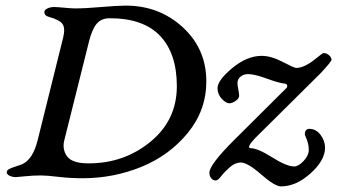

<svg xmlns="http://www.w3.org/2000/svg" viewBox="-20 -629 1201 684"><path d="M1035 -387Q1065 -387 1106 -421Q1129 -440 1133 -440Q1144 -440 1152.5 -432Q1161 -424 1161 -416Q1161 -410 1124 -370L889 -137Q856 -102 873 -101Q898 -101 949.5 -68.5Q1001 -36 1028 -36Q1043 -36 1061.5 -55.5Q1080 -75 1080 -95Q1080 -109 1076.5 -121Q1073 -133 1069.5 -140.5Q1066 -148 1066 -149Q1066 -170 1082 -170Q1106 -170 1122 -148.5Q1138 -127 1138 -103Q1138 -58 1086.5 -11.5Q1035 35 981 35Q959 35 910.5 -7.5Q862 -50 838 -50Q818 -50 799.5 -34Q781 -18 768.5 -2Q756 14 749 14Q739 14 732.5 6Q726 -2 726 -14Q726 -42 814 -130L1001 -316Q1004 -319 1003 -324.5Q1002 -330 995 -331Q974 -333 930.5 -349Q887 -365 864 -365Q848 -365 837 -356Q826 -347 826 -333Q826 -325 829 -310Q832 -295 832 -288Q832 -278 819.5 -269.5Q807 -261 797 -261Q785 -261 770 -277Q755 -293 755 -315Q755 -343 807.5 -386.5Q860 -430 912 -430Q946 -430 987 -408.5Q1028 -387 1035 -387ZM297 -481 209 -129Q201 -97 219 -72Q237 -47 296 -47Q422 -47 516 -124Q610 -201 610 -322Q610 -438 550.5 -501Q491 -564 371 -564Q341 -564 324.5 -544.5Q308 -525 297 -481ZM205 -495Q213 -528 203 -543Q193 -558 154 -569Q138 -573 138 -586Q138 -594 149 -599Q160 -604 173 -604Q182 -604 209.5 -601.5Q237 -599 247 -599Q283 -599 340.5 -604Q398 -609 428 -609Q547 -609 631 -532Q715 -455 715 -339Q715 -236 649 -155.5Q583 -75 483.5 -34.5Q384 6 274 6Q230 6 188 1Q146 -4 126 -4Q98 -4 69 -1Q40 2 37 2Q24 2 14 -3Q4 -8 4 -15Q4 -22 12 -26.5Q20 -31 36 -36Q52 -41 59 -44Q97 -61 114 -129Z"/></svg>

Font: EB Garamond 08
Style: Italic
Weight: 400
Italic angle: -14°
Version: Version 0.016